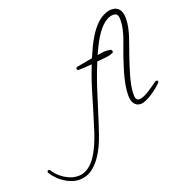

<svg xmlns="http://www.w3.org/2000/svg" viewBox="-719 -1007 1651 1728"><g transform="rotate(-20 107.0 -143.0)"><path d="M713.9 -60.5Q713.9 -52.7 706.1 -46.9Q689.5 -30.3 663.6 -9.3Q637.7 11.7 608.9 30.3Q580.1 48.8 551.3 62Q522.5 75.2 499 75.2Q476.6 75.2 460.9 65.9Q445.3 56.6 435.5 42Q425.8 27.3 421.4 8.3Q417 -10.7 417 -30.3Q417 -75.2 424.3 -119.6Q431.6 -164.1 442.9 -208Q454.1 -252 468.3 -294.9Q482.4 -337.9 496.1 -380.9Q508.8 -418.9 524.4 -458.5Q540 -498 553.2 -538.1Q566.4 -578.1 575.2 -618.7Q584 -659.2 584 -700.2Q584 -712.9 582.5 -724.1Q581.1 -735.4 576.2 -744.1Q571.3 -752.9 562 -758.3Q552.7 -763.7 538.1 -763.7Q507.8 -763.7 480 -748.5Q452.1 -733.4 427.2 -709Q402.3 -684.6 380.4 -653.3Q358.4 -622.1 340.3 -589.4Q322.3 -556.6 307.6 -525.9Q293 -495.1 282.2 -470.7Q301.8 -474.6 321.3 -477.5Q340.8 -480.5 360.4 -480.5Q370.1 -480.5 387.2 -479Q404.3 -477.5 413.1 -473.6Q416 -471.7 418.9 -465.8Q421.9 -460 421.9 -456.1Q421.9 -453.1 419.9 -449.7Q418 -446.3 415 -444.3Q380.9 -428.7 338.4 -425.3Q295.9 -421.9 259.8 -418Q206.1 -288.1 165 -156.2Q124 -24.4 81.1 109.4Q64.5 159.2 47.4 210Q30.3 260.7 7.3 309.1Q-15.6 357.4 -45.9 400.9Q-76.2 444.3 -118.2 479.5Q-146.5 502.9 -181.2 515.1Q-215.8 527.3 -252.9 527.3Q-289.1 527.3 -324.7 514.6Q-360.4 502 -392.6 481Q-424.8 460 -451.7 432.1Q-478.5 404.3 -497.1 374Q-500 370.1 -500 364.3Q-500 350.6 -486.3 350.6Q-478.5 350.6 -471.7 359.4Q-463.9 370.1 -456.5 380.4Q-449.2 390.6 -440.4 400.4Q-405.3 438.5 -355 465.3Q-304.7 492.2 -251 492.2Q-208 492.2 -172.4 472.2Q-136.7 452.1 -107.9 419.4Q-79.1 386.7 -56.2 344.2Q-33.2 301.8 -15.1 257.8Q2.9 213.9 16.6 171.9Q30.3 129.9 40 96.7Q80.1 -31.2 117.2 -158.7Q154.3 -286.1 204.1 -411.1Q170.9 -408.2 138.2 -406.2Q105.5 -404.3 72.3 -404.3Q68.4 -404.3 64.9 -410.6Q61.5 -417 61.5 -420.9Q61.5 -429.7 70.3 -433.6Q80.1 -435.5 90.3 -437.5Q100.6 -439.5 111.3 -441.4Q139.6 -446.3 168 -451.7Q196.3 -457 224.6 -461.9Q243.2 -505.9 267.6 -557.6Q292 -609.4 323.2 -657.7Q354.5 -706.1 393.1 -744.6Q431.6 -783.2 479.5 -801.8Q509.8 -814.5 538.1 -814.5Q565.4 -814.5 584 -805.2Q602.5 -795.9 613.8 -779.8Q625 -763.7 629.9 -742.7Q634.8 -721.7 634.8 -698.2Q634.8 -653.3 626 -610.8Q617.2 -568.4 604 -527.3Q590.8 -486.3 575.7 -445.8Q560.5 -405.3 546.9 -364.3Q534.2 -326.2 520 -283.2Q505.9 -240.2 493.7 -196.3Q481.4 -152.3 473.1 -108.4Q464.8 -64.5 464.8 -25.4Q464.8 -16.6 465.8 -6.8Q466.8 2.9 470.7 11.7Q474.6 20.5 481.4 25.9Q488.3 31.2 500 31.2Q520.5 31.2 545.9 20Q571.3 8.8 597.2 -7.3Q623 -23.4 647 -41Q670.9 -58.6 687.5 -70.3Q695.3 -74.2 699.2 -74.2Q705.1 -74.2 709.5 -70.3Q713.9 -66.4 713.9 -60.5Z"/></g></svg>

Font: Calligraffitti
Style: Regular
Weight: 400
Designer: Dathan Boardman
Foundry: Open Window
Version: Version 1.002